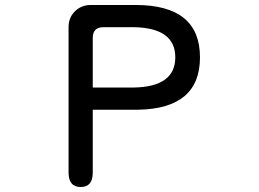

<svg xmlns="http://www.w3.org/2000/svg" viewBox="-20 -728 1040 770"><path d="M304 22Q255 22 255 -36V-620Q255 -660 284 -686Q309 -708 344 -708H524Q782 -708 782 -498Q782 -293 536 -288H352V-36Q352 22 304 22ZM517 -377Q683 -380 683 -498Q683 -616 517 -619H395Q352 -619 352 -576V-377Z"/></svg>

Font: 寒蝉全圆体
Style: Regular
Weight: 400
Designer: Warren2060
      Designed by Motoya company      

      [Varela Round]
      Joe Prince(Latin component); Avraham Cornf
Foundry: ChillType
Version: Version 3.200